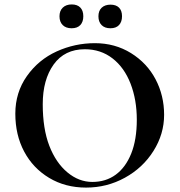

<svg xmlns="http://www.w3.org/2000/svg" viewBox="-20 -830 806 862"><path d="M360.8 -608.9Q270 -608.9 220.9 -540.5Q171.9 -472.2 171.9 -362.1Q171.9 -252 201.4 -175.5Q231 -99.1 282.5 -56.2Q334 -13.2 394.5 -13.2Q455.1 -13.2 499.5 -45.7Q543.9 -78.1 569.1 -140.6Q594.2 -203.1 594.2 -292.5Q594.2 -381.8 566.2 -454.3Q538.1 -526.9 485.1 -567.9Q432.1 -608.9 360.8 -608.9ZM88.4 -149.7Q48.8 -224.1 48.8 -319.6Q48.8 -415 100.8 -488.5Q152.8 -562 234.4 -599.1Q315.9 -636.2 406 -636.2Q496.1 -636.2 568.1 -591.6Q640.1 -546.9 678.5 -473.9Q716.8 -400.9 716.8 -314.5Q716.8 -228 668.9 -152.1Q621.1 -76.2 540.5 -32Q460 12.2 366.5 12.2Q272.9 12.2 200.4 -31.5Q127.9 -75.2 88.4 -149.7ZM436 -717.5Q421.9 -731.9 421.9 -756.8Q421.9 -781.7 436.5 -795.4Q451.2 -809.1 476.1 -809.1Q501 -809.1 514.4 -795.7Q527.8 -782.2 527.8 -757.1Q527.8 -731.9 514.4 -717.5Q501 -703.1 475.6 -703.1Q450.2 -703.1 436 -717.5ZM261.5 -717.5Q247.1 -731.9 247.1 -756.8Q247.1 -781.7 262 -795.9Q276.9 -810.1 302 -810.1Q327.1 -810.1 340.6 -796.1Q354 -782.2 354 -757.1Q354 -731.9 340.6 -717.5Q327.1 -703.1 301.5 -703.1Q275.9 -703.1 261.5 -717.5Z"/></svg>

Font: Cormorant-Bold
Style: Bold
Weight: 700
Designer: Christian Thalmann (Catharsis Fonts)
Version: Version 3.000